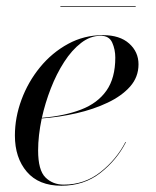

<svg xmlns="http://www.w3.org/2000/svg" viewBox="-20 -582 496 612"><path d="M172.5 -562H412.5V-560H172.5ZM101.5 -102.5Q101.5 -39.5 124.8 -16.5Q148 6.5 183 6.5Q249.5 6.5 300.2 -33.5Q351 -73.5 380 -129.5L381.5 -129Q352.5 -72 300.2 -31Q248 10 175.5 10Q103.5 10 65.5 -34.5Q27.5 -79 27.5 -150Q27.5 -207.5 48.5 -264.2Q69.5 -321 107.5 -367.5Q145.5 -414 196.8 -442Q248 -470 308 -470Q362 -470 391.8 -443.2Q421.5 -416.5 421.5 -377Q421.5 -336.5 394.8 -306.2Q368 -276 323.2 -254.8Q278.5 -233.5 223.8 -221Q169 -208.5 113 -204.5Q101.5 -149.5 101.5 -102.5ZM301 -468Q268 -468 238.5 -445.2Q209 -422.5 184.5 -384.5Q160 -346.5 142 -300.2Q124 -254 113.5 -206.5Q186 -212.5 238.5 -232.8Q291 -253 319.2 -293Q347.5 -333 347.5 -398.5Q347.5 -424 337.8 -446Q328 -468 301 -468Z"/></svg>

Font: Bodoni* 96pt
Style: Italic
Weight: 400
Italic angle: -13°
Version: Version 2.3